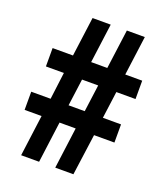

<svg xmlns="http://www.w3.org/2000/svg" viewBox="-133 -804 768 894"><g transform="rotate(20 251.5 -357.0)"><path d="M393 -428 375 -294H465V-204H364L336 0H246L273 -204H193L166 0H77L104 -204H20V-294H116L133 -428H44V-519H145L171 -714H261L235 -519H315L341 -714H430L404 -519H488V-428ZM205 -294H285L303 -428H223Z"/></g></svg>

Font: Noto Sans Thai Looped UI Condensed
Style: Bold
Weight: 700
Width: 3
Designer: Cadson Demak Team
Foundry: Cadson Demak Co., Ltd.
Version: Version 1.000